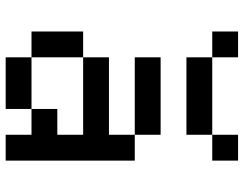

<svg xmlns="http://www.w3.org/2000/svg" viewBox="-111 -747 858 676"><g transform="rotate(90 318.0 -409.0)"><path d="M90.9 -272.7V-90.9H181.8V-272.7ZM181.8 -90.9V0H363.6V-90.9ZM363.6 -181.8V-90.9H454.5V0H545.5V-454.5H454.5V-363.6H181.8V-272.7H454.5V-181.8ZM181.8 -545.5V-454.5H454.5V-545.5ZM90.9 -818.2V-727.3H181.8V-818.2ZM181.8 -727.3V-636.4H454.5V-727.3ZM454.5 -818.2V-727.3H545.5V-818.2Z"/></g></svg>

Font: Departure Mono
Style: Regular
Weight: 400
Monospace: yes
Designer: Helena Zhang
Version: Version 1.500;Glyphs 3.3.1 (3343)